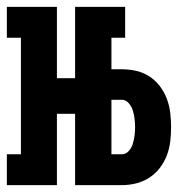

<svg xmlns="http://www.w3.org/2000/svg" viewBox="-22 -540 542 560"><path d="M-2 0V-90H39V-430H-2V-520H144V-312H197V-520H343V-430H303V-338H333Q354 -338 374.5 -333.5Q395 -329 413 -317.5Q431 -306 444 -289Q457 -272 464.5 -252Q472 -232 474.5 -211Q477 -190 477 -169Q477 -148 474.5 -127Q472 -106 464.5 -86.5Q457 -67 444 -50Q431 -33 413 -21.5Q395 -10 374.5 -5Q354 0 333 0H197V-208H144V0ZM303 -90H333Q345 -90 353.5 -99.5Q362 -109 365.5 -121Q369 -133 370.5 -145Q372 -157 372 -169Q372 -181 370.5 -193.5Q369 -206 365.5 -217.5Q362 -229 353.5 -239Q345 -249 333 -249H303Z"/></svg>

Font: Iosevka Curly Slab Extrabold
Style: Regular
Weight: 800
Monospace: yes
Designer: Belleve Invis
Foundry: Belleve Invis
Version: Version 22.1.2; ttfautohint (v1.8.4)